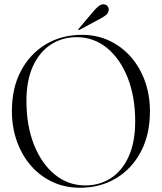

<svg xmlns="http://www.w3.org/2000/svg" viewBox="-20 -874 762 904"><path d="M366 -710Q435.5 -710 494 -682.8Q552.5 -655.5 595.5 -606.8Q638.5 -558 662.2 -492.5Q686 -427 686 -350Q686 -241 643.5 -160.2Q601 -79.5 526.8 -34.8Q452.5 10 356.5 10Q286.5 10 228 -17Q169.5 -44 126.5 -93Q83.5 -142 59.8 -208Q36 -274 36 -351.5Q36 -460 78.8 -540.5Q121.5 -621 196 -665.5Q270.5 -710 366 -710ZM616.5 -303Q616.5 -419 581 -508.5Q545.5 -598 483.2 -648.5Q421 -699 341.5 -699Q273 -699 219.5 -664.2Q166 -629.5 135.2 -562.5Q104.5 -495.5 104.5 -399Q104.5 -282 140.2 -192.2Q176 -102.5 238.5 -51.8Q301 -1 381.5 -1Q450 -1 503 -35.8Q556 -70.5 586.2 -137.8Q616.5 -205 616.5 -303ZM421 -822Q434.5 -837.5 446 -846.2Q457.5 -855 469.5 -853.5Q481 -852.5 487 -844Q493 -835.5 492 -827Q490.5 -812.5 479 -803.2Q467.5 -794 452 -786L354.5 -733.5Q350.5 -731 349 -733Q347.5 -735.5 350.5 -738.5Z"/></svg>

Font: Fraunces 144pt S000 Light
Style: Regular
Weight: 300
Version: Version 1.000; ttfautohint (v1.8.3)